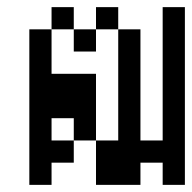

<svg xmlns="http://www.w3.org/2000/svg" viewBox="-20 -520 540 540"><path d="M125 -62.5H187.5V-125H125V-187.5H187.5V-125H250Q250 -125 250 0H375V-62.5H437.5V0H500Q500 0 500 -500H437.5Q437.5 -500 437.5 -125H375V-437.5H312.5V-125H250V-312.5H125Q125 -312.5 125 -437.5H62.5V0H125ZM125 -437.5H187.5V-375H250V-437.5H187.5V-500H125ZM250 -437.5H312.5V-500H250Z"/></svg>

Font: BFUnifontExMono
Style: Regular
Weight: 500
Version: Version 15.0.06